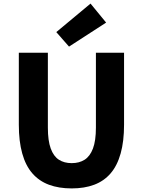

<svg xmlns="http://www.w3.org/2000/svg" viewBox="-20 -1037 795 1071"><path d="M380 14Q308 14 253 -6.5Q198 -27 160.5 -70Q123 -113 104 -181Q85 -249 85 -341V-743H247V-325Q247 -252 263 -208.5Q279 -165 308.5 -146Q338 -127 380 -127Q422 -127 452 -146Q482 -165 498.5 -208.5Q515 -252 515 -325V-743H672V-341Q672 -249 653 -181Q634 -113 597 -70Q560 -27 505.5 -6.5Q451 14 380 14ZM365 -777 294 -858 485 -1017 572 -911Z"/></svg>

Font: Noto Sans HK Thin ExtraBold
Style: Regular
Weight: 800
Version: Version 2.004-H2;hotconv 1.0.118;makeotfexe 2.5.65603